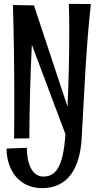

<svg xmlns="http://www.w3.org/2000/svg" viewBox="-20 -718 520 995"><path d="M337 -698C338 -654 339 -606 339 -557C339 -419 335 -269 330 -165L156 -690L47 -692C52 -531 54 -369 54 -208C54 -138 54 -69 53 0L132 -1C133 -162 137 -324 145 -486L319 -23C308 149 268 197 204 197C144 197 119 124 119 48L14 52C14 157 74 257 198 257C332 257 394 154 403 1C417 -233 425 -466 451 -697Z"/></svg>

Font: Englebert
Style: Regular
Weight: 400
Designer: Astigmatic (AOETI)
Foundry: Astigmatic (AOETI)
Version: Version 1.000